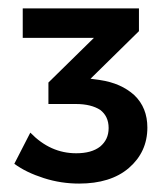

<svg xmlns="http://www.w3.org/2000/svg" viewBox="-20 -791 398 456"><path d="M299 -565C278 -584 251 -596 217 -601L195 -604L310 -717V-771H34V-701H203L95 -595V-544H160C185 -544 204 -539 218 -530C231 -520 238 -506 238 -487C238 -468 231 -454 218 -443C204 -432 185 -427 161 -427C120 -427 84 -443 52 -476L14 -402C33 -388 56 -377 84 -368C112 -359 140 -355 168 -355C217 -355 257 -367 286 -392C315 -417 330 -449 330 -488C330 -519 320 -545 299 -565Z"/></svg>

Font: Argentum Sans Medium
Style: Regular
Weight: 500
Designer: Julieta Ulanovsky
Foundry: Julieta Ulanovsky
Version: Version 5.001;January 29, 2019;FontCreator 11.5.0.2425 64-bi